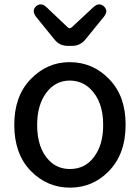

<svg xmlns="http://www.w3.org/2000/svg" viewBox="-20 -819 645 886"><path d="M120.1 -452.1Q196.3 -532.2 300.8 -532.2Q410.2 -532.2 485.4 -452.1Q559.6 -375 559.6 -245.1Q559.6 -244.1 559.6 -242.2Q559.6 -106.4 479.5 -26.4Q406.2 46.9 302.7 46.9Q196.3 46.9 120.1 -32.2Q45.9 -110.4 45.9 -242.7Q45.9 -375 120.1 -452.1ZM302.7 -39.1Q372.1 -39.1 413.1 -93.8Q456.1 -149.4 456.1 -242.2Q456.1 -350.6 397.5 -408.2Q359.4 -446.3 302.7 -447.3Q235.4 -447.3 193.4 -390.6Q151.4 -334 151.4 -242.2Q151.4 -133.8 208 -77.1Q246.1 -39.1 302.7 -39.1ZM292 -607.4Q254.9 -607.4 231.4 -636.7L146.5 -741.2Q135.7 -755.9 135.7 -767.6Q135.7 -780.3 146 -789.6Q156.2 -798.8 168.5 -798.8Q180.7 -798.8 195.3 -785.2L292 -693.4Q295.9 -688.5 300.8 -688.5Q305.7 -688.5 311.5 -693.4L410.2 -785.2Q424.8 -798.8 437.5 -798.8Q450.2 -798.8 460.4 -788.6Q470.7 -778.3 470.7 -767.1Q470.7 -755.9 459 -741.2L374 -636.7Q349.6 -607.4 313.5 -607.4Z"/></svg>

Font: TaiwanPearl
Style: Regular
Weight: 400
Version: Version 2.102